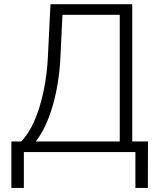

<svg xmlns="http://www.w3.org/2000/svg" viewBox="-20 -731 764 923"><path d="M615.7 -50.8H691.4L690.9 172.4H630.9V0H94.7V172.4H34.7V-50.8H82Q136.2 -107.4 169.7 -216.1Q203.1 -324.7 210 -454.1L222.7 -710.9H615.7ZM151.9 -50.8H555.7V-659.7H280.3L270.5 -456.1Q264.2 -329.1 233.2 -222.2Q202.1 -115.2 151.9 -50.8Z"/></svg>

Font: Roboto-Light
Style: Regular
Weight: 300
Designer: Google
Version: Version 2.137; 2017